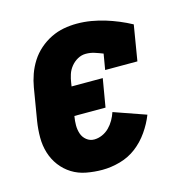

<svg xmlns="http://www.w3.org/2000/svg" viewBox="-85 -608 671 696"><g transform="rotate(-15 250.0 -260.0)"><path d="M216 8Q186 8 156.5 2.5Q127 -3 103 -18Q79 -33 62 -55.5Q45 -78 36.5 -105.5Q28 -133 28 -163.5Q28 -194 33 -225L53 -345Q57 -369 65.5 -393Q74 -417 88 -439Q102 -461 122 -478.5Q142 -496 165.5 -507.5Q189 -519 213.5 -523.5Q238 -528 263 -528Q290 -528 316.5 -523.5Q343 -519 367.5 -511.5Q392 -504 416 -494Q440 -484 462 -472L440 -339H319L329 -398Q314 -404 298.5 -409Q283 -414 266 -414Q250 -414 235.5 -406Q221 -398 210.5 -385Q200 -372 195 -356.5Q190 -341 188 -326L186 -313H303L285 -207H168V-206Q165 -189 165 -172.5Q165 -156 170 -141Q175 -126 187.5 -116Q200 -106 216 -106Q231 -106 246 -112.5Q261 -119 272.5 -130.5Q284 -142 292 -156Q300 -170 305 -185L425 -143Q413 -112 392.5 -82.5Q372 -53 344.5 -32Q317 -11 283 -1.5Q249 8 216 8Z"/></g></svg>

Font: Iosevka Curly Slab Heavy
Style: Italic
Weight: 900
Italic angle: -9°
Monospace: yes
Designer: Belleve Invis
Foundry: Belleve Invis
Version: Version 22.1.2; ttfautohint (v1.8.4)